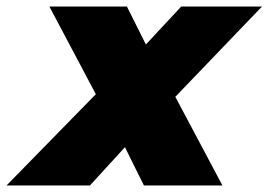

<svg xmlns="http://www.w3.org/2000/svg" viewBox="-88 -567 821 587"><path d="M448 -271 592 0H352L294 -117L187 0H-68L205 -279L63 -547H300L358 -431L466 -547H713Z"/></svg>

Font: Montserrat Alternates Black
Style: Italic
Weight: 900
Italic angle: -11.3°
Designer: Julieta Ulanovsky
Foundry: Julieta Ulanovsky
Version: Version 7.200